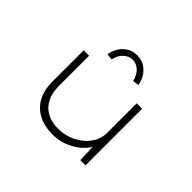

<svg xmlns="http://www.w3.org/2000/svg" viewBox="-158 -990 1247 1247"><g transform="rotate(45 465.5 -366.5)"><path d="M444 10Q363 10 308.5 -20.5Q254 -51 226.5 -105Q199 -159 199 -231V-520H249V-241Q249 -179 271.5 -134.5Q294 -90 337 -66Q380 -42 440 -42Q493 -42 538 -59.5Q583 -77 616 -105.5Q649 -134 667.5 -170.5Q686 -207 686 -247V-520H736V0H688L683 -137L693 -138Q682 -105 646 -70.5Q610 -36 557.5 -13Q505 10 444 10ZM369 -606 326 -611Q338 -672 376 -707.5Q414 -743 468 -743Q522 -743 560 -707.5Q598 -672 610 -611L567 -606Q557 -651 529.5 -676.5Q502 -702 468 -702Q434 -702 406.5 -676.5Q379 -651 369 -606Z"/></g></svg>

Font: Lexend Zetta ExtraLight
Style: Regular
Weight: 250
Version: Version 1.007